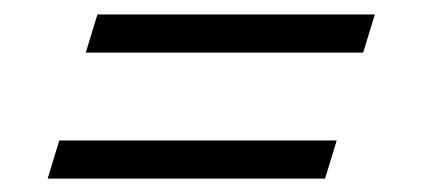

<svg xmlns="http://www.w3.org/2000/svg" viewBox="-20 -378 598 272"><path d="M118 -357.5H511L494.5 -303.5H101.5ZM64 -179H457L440.5 -125H47.5Z"/></svg>

Font: Newsreader 11pt
Style: Italic
Weight: 400
Italic angle: -17°
Version: Version 1.003